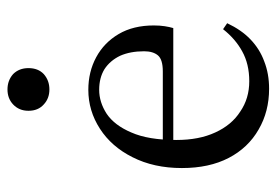

<svg xmlns="http://www.w3.org/2000/svg" viewBox="-133 -594 739 513"><g transform="rotate(-90 236.5 -337.5)"><path d="M256 12Q296 12 329 -1Q362 -13 388 -38Q413 -62 431 -100L415 -111Q389 -78 356 -60Q322 -41 276 -41Q230 -41 195 -65Q159 -88 139 -132Q119 -175 119 -236Q119 -311 139 -356Q158 -401 189 -422Q220 -442 253 -442Q285 -442 308 -428Q331 -413 344 -386Q356 -359 356 -322Q356 -298 345 -285Q334 -272 302 -272H73V-244H418Q421 -254 423 -267Q425 -280 425 -296Q425 -351 402 -390Q379 -429 340 -450Q301 -471 253 -471Q197 -471 149 -440Q101 -409 73 -353Q44 -296 44 -221Q44 -148 71 -96Q98 -44 147 -16Q195 12 256 12ZM254 -575Q278 -575 295 -590Q311 -605 311 -631Q311 -656 295 -672Q278 -687 254 -687Q230 -687 214 -672Q197 -656 197 -631Q197 -605 214 -590Q230 -575 254 -575Z"/></g></svg>

Font: Source Serif 4 48pt
Style: Regular
Weight: 400
Designer: Frank Grie√ühammer
Foundry: Adobe Systems Incorporated
Version: Version 4.004;hotconv 1.0.116;makeotfexe 2.5.65601